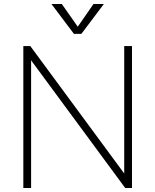

<svg xmlns="http://www.w3.org/2000/svg" viewBox="-20 -943 779 963"><path d="M97 0V-712H132L625 -43L603 -45V-712H642V0H608L115 -669L136 -667V0ZM449 -923H501L388 -773H351L238 -923H290L370 -809Z"/></svg>

Font: Muli ExtraLight
Style: Regular
Weight: 250
Designer: Vernon Adams
Foundry: Vernon Adams
Version: Version 2.100; ttfautohint (v1.8.1.43-b0c9)